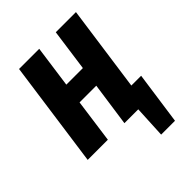

<svg xmlns="http://www.w3.org/2000/svg" viewBox="-198 -636 902 902"><g transform="rotate(-45 252.5 -185.0)"><path d="M470 -102 433 160H341L349 0H257L288 -218H177L147 0H13L87 -530H221L192 -321H302L331 -530H465L405 -102Z"/></g></svg>

Font: Fira Sans Compressed SemiBold
Style: Italic
Weight: 600
Width: 1
Italic angle: -8°
Designer: bBox Type GmbH & Carrois Corporate GbR & Edenspiekermann AG
Foundry: bBox Type GmbH & Carrois Corporate GbR & Edenspiekermann AG
Version: Version 4.301